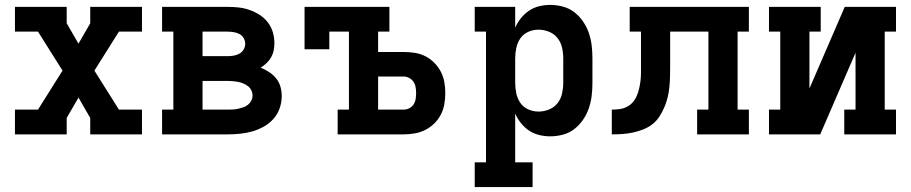

<svg xmlns="http://www.w3.org/2000/svg" viewBox="-20 -548 3715 783"><path d="M41 0V-101H135L235 -260L135 -419H41V-520H252V-453L300 -370L348 -453V-520H559V-419H465L365 -260L465 -101H559V0H348V-67L300 -150L252 -67V0Z M641 0V-101H687V-419H641V-520H908Q931 -520 953.5 -517.5Q976 -515 997.5 -507.5Q1019 -500 1038.5 -487.5Q1058 -475 1072 -457Q1086 -439 1092.5 -417Q1099 -395 1099 -372Q1099 -357 1096 -342Q1093 -327 1085.5 -314Q1078 -301 1067 -290.5Q1056 -280 1043 -272Q1061 -265 1077 -254.5Q1093 -244 1105.5 -229Q1118 -214 1123.5 -195Q1129 -176 1129 -156Q1129 -131 1120.5 -106.5Q1112 -82 1095 -63Q1078 -44 1055.5 -31.5Q1033 -19 1008.5 -12Q984 -5 958.5 -2.5Q933 0 908 0ZM806 -319H908Q920 -319 932.5 -321Q945 -323 956 -329Q967 -335 973.5 -346Q980 -357 980 -370Q980 -382 973.5 -393Q967 -404 956 -409.5Q945 -415 932.5 -417Q920 -419 908 -419H806ZM806 -101H908Q919 -101 930 -101.5Q941 -102 951.5 -104.5Q962 -107 972.5 -110.5Q983 -114 991.5 -121Q1000 -128 1005 -138Q1010 -148 1010 -158Q1010 -169 1005 -179.5Q1000 -190 991.5 -196.5Q983 -203 972.5 -207.5Q962 -212 951.5 -214Q941 -216 930 -217Q919 -218 908 -218H806Z M1357 0V-101H1403V-419H1323V-347H1222V-520H1568V-419H1522V-336H1626Q1649 -336 1671.5 -332.5Q1694 -329 1714 -319Q1734 -309 1750.5 -292.5Q1767 -276 1777.5 -256Q1788 -236 1792 -213.5Q1796 -191 1796 -168Q1796 -146 1792 -123Q1788 -100 1777.5 -80Q1767 -60 1750.5 -44Q1734 -28 1714 -18Q1694 -8 1671.5 -4Q1649 0 1626 0ZM1522 -101H1626Q1638 -101 1649 -106.5Q1660 -112 1666.5 -122Q1673 -132 1675 -144Q1677 -156 1677 -168Q1677 -180 1675 -192Q1673 -204 1666.5 -214Q1660 -224 1649 -230Q1638 -236 1626 -236H1522Z M1916 215V114H1962V-419H1916V-520H2081V-435Q2090 -456 2104.5 -474Q2119 -492 2137.5 -504.5Q2156 -517 2178.5 -522.5Q2201 -528 2224 -528Q2250 -528 2276 -521Q2302 -514 2322.5 -498Q2343 -482 2358 -460Q2373 -438 2381.5 -413Q2390 -388 2393 -362Q2396 -336 2396 -310V-210Q2396 -184 2393 -158Q2390 -132 2381.5 -107Q2373 -82 2358 -60Q2343 -38 2322.5 -22Q2302 -6 2276 1Q2250 8 2224 8Q2201 8 2178.5 2.5Q2156 -3 2137.5 -15.5Q2119 -28 2104.5 -46Q2090 -64 2081 -85V114H2152V215ZM2176 -93Q2198 -93 2219 -101.5Q2240 -110 2253.5 -127Q2267 -144 2272 -166Q2277 -188 2277 -210V-310Q2277 -332 2272 -354Q2267 -376 2253.5 -393Q2240 -410 2219 -418.5Q2198 -427 2176 -427Q2154 -427 2134 -418Q2114 -409 2102 -391.5Q2090 -374 2085.5 -352.5Q2081 -331 2081 -310V-210Q2081 -189 2085.5 -167.5Q2090 -146 2102 -128.5Q2114 -111 2134 -102Q2154 -93 2176 -93Z M2475 0V-101Q2491 -101 2506.5 -103Q2522 -105 2536 -112Q2550 -119 2560.5 -131Q2571 -143 2577 -157.5Q2583 -172 2586.5 -187Q2590 -202 2592 -218Q2594 -234 2594 -249.5Q2594 -265 2594 -281V-419H2548V-520H3034V-419H2988V-101H3034V0H2823V-101H2869V-419H2713V-281Q2713 -259 2712.5 -237.5Q2712 -216 2710 -194.5Q2708 -173 2703 -152Q2698 -131 2689.5 -111Q2681 -91 2669 -72.5Q2657 -54 2640 -41Q2623 -28 2602.5 -20Q2582 -12 2561 -7.5Q2540 -3 2518.5 -1.5Q2497 0 2475 0Z M3116 0V-101H3162V-419H3116V-520H3327V-419H3281V-187L3425 -520H3634V-419H3588V-101H3634V0H3423V-101H3469V-333L3325 0Z"/></svg>

Font: Iosevka Etoile
Style: Bold
Weight: 700
Designer: Belleve Invis
Foundry: Belleve Invis
Version: Version 28.1.0; ttfautohint (v1.8.4)